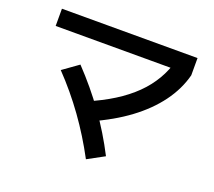

<svg xmlns="http://www.w3.org/2000/svg" viewBox="-130 -898 1259 1131"><g transform="rotate(20 500.0 -332.5)"><path d="M398 -262Q573 -336 675 -436Q777 -536 812 -669L925 -617Q901 -524 839.5 -440.5Q778 -357 683 -286.5Q588 -216 460 -159ZM511 60Q445 -64 366 -174Q287 -284 192 -383L290 -453Q390 -348 471 -235Q552 -122 616 3ZM75 -617V-725H925V-617Z"/></g></svg>

Font: M PLUS 1 Thin SemiBold
Style: Regular
Weight: 600
Version: Version 1.001